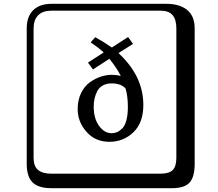

<svg xmlns="http://www.w3.org/2000/svg" viewBox="-20 -774 1140 1006"><path d="M565 -76Q580 -76 593 -81.5Q606 -87 620 -100.5Q634 -114 642 -143Q650 -172 650 -213Q650 -269 638 -310Q615 -337 564 -337Q538 -337 518.5 -326Q499 -315 489.5 -296.5Q480 -278 475.5 -258Q471 -238 471 -215Q471 -153 499 -114.5Q527 -76 565 -76ZM387 -202Q387 -250 405 -286.5Q423 -323 451 -343Q479 -363 508.5 -372.5Q538 -382 565 -382Q590 -382 613 -376Q592 -418 553 -466L467 -410L441 -446L523 -499L517 -505Q499 -522 462 -547L455 -552L479 -579L484 -576Q525 -554 566 -525L651 -580L677 -544L601 -496L609 -488Q731 -371 731 -224Q731 -131 679 -81Q627 -31 553 -31Q479 -31 433 -83.5Q387 -136 387 -202ZM249 -718Q204 -718 180 -694Q156 -670 156 -625V53Q156 97 179.5 116.5Q203 136 249 136H821Q866 136 885 117Q904 98 904 53V-625Q904 -671 884.5 -694.5Q865 -718 821 -718ZM1000 84Q1000 153 973.5 182.5Q947 212 881 212H249Q181 212 150.5 181.5Q120 151 120 84V-625Q120 -687 154 -720.5Q188 -754 249 -754H851Q921 -754 960.5 -722Q1000 -690 1000 -625Z"/></svg>

Font: Libertinus Keyboard
Style: Regular
Weight: 700
Designer: Philipp H. Poll
Foundry: Khaled Hosny
Version: Version 6.7